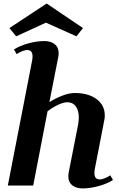

<svg xmlns="http://www.w3.org/2000/svg" viewBox="-20 -1035 662 1071"><path d="M441 16Q420.2 16 401.8 9.1Q383.4 2.2 372.3 -12.7Q361.2 -27.6 361.2 -51.2Q361.2 -55.8 361.6 -60.9Q362 -66 363 -72L415.4 -338Q417.4 -349 418.5 -359.9Q419.6 -370.8 419.6 -380Q419.6 -418.6 402.9 -441.6Q386.2 -464.6 356 -464.6Q334 -464.6 303.2 -450Q272.4 -435.4 245.2 -414.2L165.2 0H23.6L158.6 -694Q161.6 -709 161.6 -720Q161.6 -756 131.6 -756Q120.6 -756 104.1 -749.5Q87.6 -743 73 -733L58 -759Q90.4 -780 138 -793Q185.6 -806 227.2 -806Q248.4 -806 266.6 -799.1Q284.8 -792.2 295.9 -777.3Q307 -762.4 307 -738.8Q307 -734.2 306.8 -729.1Q306.6 -724 305.2 -718L255.6 -465.6Q290.4 -487.2 328.4 -501.7Q366.4 -516.2 396.8 -516.2Q473.8 -516.2 519.1 -481.8Q564.4 -447.4 564.4 -392.2Q564.4 -385.8 564.2 -379.6Q564 -373.4 562 -366L509.6 -96Q506.6 -81 506.6 -70Q506.6 -34 536.6 -34Q547.6 -34 564.1 -40.5Q580.6 -47 595.2 -57L610.2 -31Q577.8 -10 530.2 3Q482.6 16 441 16ZM70.2 -832.4 32.6 -878.4 240.2 -1015.4 443 -878.4 406.4 -832.4 236.2 -908.6Z"/></svg>

Font: Wittgenstein
Style: Italic
Weight: 400
Italic angle: -11°
Designer: Jörg Drees
Foundry: Jörg Drees
Version: Version 1.500